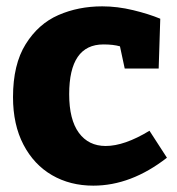

<svg xmlns="http://www.w3.org/2000/svg" viewBox="-20 -571 558 605"><path d="M506 -74Q393 14 274 14Q201 14 144 -19Q87 -52 54 -115Q21 -178 21 -265Q21 -368 61 -432Q101 -496 164 -523.5Q227 -551 302 -551Q350 -551 399.5 -539Q449 -527 485 -512L480 -355H373L358 -425Q337 -431 306 -431Q198 -431 198 -274Q198 -194 228.5 -152.5Q259 -111 313 -111Q372 -111 451 -159Z"/></svg>

Font: Bitter Pro ExtraBold
Style: Regular
Weight: 800
Designer: Sol Matas, and Bitter project Authors
Foundry: Sol Matas
Version: Version 1.010